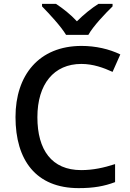

<svg xmlns="http://www.w3.org/2000/svg" viewBox="-20 -961 673 991"><path d="M321 -781H436C461 -826 523 -891 561 -928V-941H488C453 -919 413 -887 377 -851C344 -887 304 -918 269 -941H197V-928C234 -890 294 -826 321 -781ZM400 -631C461 -631 515 -611 561 -590L601 -680C544 -708 473 -724 401 -724C181 -724 60 -573 60 -357C60 -134 166 10 386 10C464 10 518 0 574 -21V-114C515 -95 460 -83 399 -83C247 -83 173 -187 173 -356C173 -527 258 -631 400 -631Z"/></svg>

Font: Noto Sans Gunjala Gondi Medium
Style: Regular
Weight: 500
Designer: Ek Type
Foundry: Ek Type
Version: Version 1.004